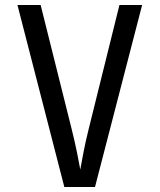

<svg xmlns="http://www.w3.org/2000/svg" viewBox="-20 -750 640 770"><path d="M238 0 50 -730H143L267 -234Q280 -182 289 -137.5Q298 -93 302 -70Q306 -93 314.5 -137.5Q323 -182 336 -234L459 -730H550L361 0Z"/></svg>

Font: Liga JetBrainsMono Nerd Font
Style: Regular
Weight: 400
Designer: Philipp Nurullin, Konstantin Bulenkov
Foundry: JetBrains
Version: Version 2.225; ttfautohint (v1.8.3)